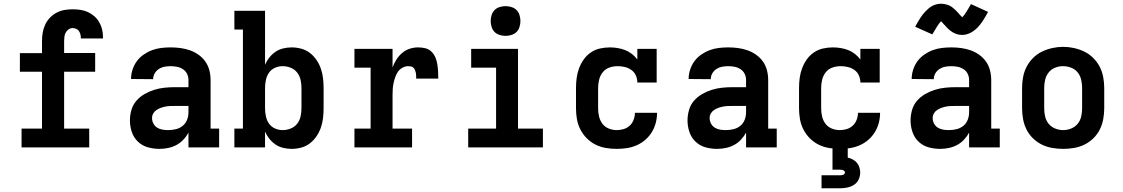

<svg xmlns="http://www.w3.org/2000/svg" viewBox="-20 -793 6040 1033"><path d="M96 0V-101H206V-407H87V-507H206V-571Q206 -594 209.5 -616Q213 -638 222.5 -659Q232 -680 247.5 -696.5Q263 -713 283 -724Q303 -735 325.5 -739Q348 -743 371 -743Q391 -743 412 -740Q433 -737 452 -728.5Q471 -720 487 -706Q503 -692 513.5 -674Q524 -656 529 -636Q534 -616 534 -595Q534 -593 534 -591Q534 -589 534 -586H415Q415 -587 415 -588Q415 -589 415 -589Q415 -599 412.5 -608.5Q410 -618 404.5 -626Q399 -634 389.5 -638Q380 -642 371 -642Q359 -642 349 -635Q339 -628 333.5 -617.5Q328 -607 326.5 -595Q325 -583 325 -571V-508H492V-407H325V-101H460V0Z M838 8Q806 8 775.5 -0.5Q745 -9 722 -31Q699 -53 689 -83.5Q679 -114 679 -145Q679 -173 687 -201Q695 -229 713.5 -250.5Q732 -272 757 -286.5Q782 -301 809 -309.5Q836 -318 864.5 -321Q893 -324 921 -324H994V-362Q994 -380 986.5 -395.5Q979 -411 964.5 -420.5Q950 -430 933 -433.5Q916 -437 898 -437Q882 -437 865.5 -434Q849 -431 835 -422Q821 -413 812.5 -398.5Q804 -384 804 -367Q804 -367 804 -367Q804 -367 804 -367L685 -368Q685 -368 685 -368Q685 -368 685 -368Q685 -393 693 -418Q701 -443 716 -463.5Q731 -484 752.5 -499Q774 -514 798 -523Q822 -532 847.5 -535Q873 -538 898 -538Q925 -538 951 -534.5Q977 -531 1001.5 -522.5Q1026 -514 1048 -498.5Q1070 -483 1085 -461.5Q1100 -440 1106.5 -414.5Q1113 -389 1113 -362V-101H1159V0H994V-80Q983 -59 966.5 -41.5Q950 -24 929.5 -13Q909 -2 885.5 3Q862 8 838 8ZM885 -93Q906 -93 926.5 -98Q947 -103 963 -116Q979 -129 986.5 -148.5Q994 -168 994 -189V-223H921Q908 -223 895 -222.5Q882 -222 869.5 -219.5Q857 -217 844.5 -212.5Q832 -208 821.5 -201Q811 -194 804.5 -182.5Q798 -171 798 -158Q798 -142 805.5 -128Q813 -114 826 -106Q839 -98 854.5 -95.5Q870 -93 885 -93Z M1549 8Q1526 8 1503.5 2.5Q1481 -3 1462.5 -15.5Q1444 -28 1429.5 -46Q1415 -64 1406 -85V0H1241V-101H1287V-634H1241V-735H1406V-445Q1415 -466 1429.5 -484Q1444 -502 1462.5 -514.5Q1481 -527 1503.5 -532.5Q1526 -538 1549 -538Q1575 -538 1601 -531Q1627 -524 1647.5 -508Q1668 -492 1683 -470Q1698 -448 1706.5 -423Q1715 -398 1718 -372Q1721 -346 1721 -320V-210Q1721 -184 1718 -158Q1715 -132 1706.5 -107Q1698 -82 1683 -60Q1668 -38 1647.5 -22Q1627 -6 1601 1Q1575 8 1549 8ZM1501 -93Q1523 -93 1544 -101.5Q1565 -110 1578.5 -127Q1592 -144 1597 -166Q1602 -188 1602 -210V-320Q1602 -342 1597 -364Q1592 -386 1578.5 -403Q1565 -420 1544 -428.5Q1523 -437 1501 -437Q1479 -437 1459 -428Q1439 -419 1427 -401.5Q1415 -384 1410.5 -362.5Q1406 -341 1406 -320V-210Q1406 -189 1410.5 -167.5Q1415 -146 1427 -128.5Q1439 -111 1459 -102Q1479 -93 1501 -93Z M1887 0V-101H1974V-429H1887V-530H2092V-430Q2100 -452 2112.5 -472Q2125 -492 2143 -507.5Q2161 -523 2183.5 -530.5Q2206 -538 2229 -538Q2249 -538 2268 -533.5Q2287 -529 2301 -515.5Q2315 -502 2322.5 -484Q2330 -466 2333 -447Q2336 -428 2337 -408.5Q2338 -389 2338 -370H2219Q2219 -378 2219 -385.5Q2219 -393 2217.5 -400.5Q2216 -408 2213 -415.5Q2210 -423 2204.5 -428.5Q2199 -434 2191.5 -435.5Q2184 -437 2176 -437Q2160 -437 2145 -428.5Q2130 -420 2121 -407Q2112 -394 2106.5 -378Q2101 -362 2097.5 -346Q2094 -330 2093 -313.5Q2092 -297 2092 -281V-101H2197V0Z M2499 0V-101H2649V-429H2515V-530H2767V-101H2901V0ZM2700 -600Q2684 -600 2668 -605Q2652 -610 2641 -621Q2630 -632 2625 -648Q2620 -664 2620 -680Q2620 -696 2625 -712Q2630 -728 2641 -739Q2652 -750 2668 -755Q2684 -760 2700 -760Q2716 -760 2732 -755Q2748 -750 2759 -739Q2770 -728 2775 -712Q2780 -696 2780 -680Q2780 -664 2775 -648Q2770 -632 2759 -621Q2748 -610 2732 -605Q2716 -600 2700 -600Z M3298 8Q3268 8 3239 3Q3210 -2 3184 -15Q3158 -28 3137 -49Q3116 -70 3102.5 -96.5Q3089 -123 3084 -152Q3079 -181 3079 -210V-320Q3079 -347 3082.5 -373.5Q3086 -400 3095.5 -425.5Q3105 -451 3120.5 -473Q3136 -495 3158.5 -510.5Q3181 -526 3207.5 -532Q3234 -538 3261 -538Q3282 -538 3303 -534.5Q3324 -531 3343.5 -523.5Q3363 -516 3379.5 -503Q3396 -490 3409 -473V-530H3513V-349H3409Q3409 -369 3401 -387Q3393 -405 3377 -416.5Q3361 -428 3341.5 -432.5Q3322 -437 3303 -437Q3280 -437 3258.5 -429.5Q3237 -422 3223 -404.5Q3209 -387 3203.5 -364.5Q3198 -342 3198 -320V-210Q3198 -188 3203 -166.5Q3208 -145 3221 -127.5Q3234 -110 3255 -101.5Q3276 -93 3298 -93Q3317 -93 3335.5 -98.5Q3354 -104 3368 -117Q3382 -130 3389 -148.5Q3396 -167 3396 -186Q3396 -186 3396 -186Q3396 -186 3396 -186H3515Q3515 -186 3515 -186Q3515 -186 3515 -186Q3515 -158 3508 -131.5Q3501 -105 3486.5 -81.5Q3472 -58 3451 -40Q3430 -22 3404.5 -11Q3379 0 3352 4Q3325 8 3298 8Z M3838 8Q3806 8 3775.5 -0.5Q3745 -9 3722 -31Q3699 -53 3689 -83.5Q3679 -114 3679 -145Q3679 -173 3687 -201Q3695 -229 3713.5 -250.5Q3732 -272 3757 -286.5Q3782 -301 3809 -309.5Q3836 -318 3864.5 -321Q3893 -324 3921 -324H3994V-362Q3994 -380 3986.5 -395.5Q3979 -411 3964.5 -420.5Q3950 -430 3933 -433.5Q3916 -437 3898 -437Q3882 -437 3865.5 -434Q3849 -431 3835 -422Q3821 -413 3812.5 -398.5Q3804 -384 3804 -367Q3804 -367 3804 -367Q3804 -367 3804 -367L3685 -368Q3685 -368 3685 -368Q3685 -368 3685 -368Q3685 -393 3693 -418Q3701 -443 3716 -463.5Q3731 -484 3752.5 -499Q3774 -514 3798 -523Q3822 -532 3847.5 -535Q3873 -538 3898 -538Q3925 -538 3951 -534.5Q3977 -531 4001.5 -522.5Q4026 -514 4048 -498.5Q4070 -483 4085 -461.5Q4100 -440 4106.5 -414.5Q4113 -389 4113 -362V-101H4159V0H3994V-80Q3983 -59 3966.5 -41.5Q3950 -24 3929.5 -13Q3909 -2 3885.5 3Q3862 8 3838 8ZM3885 -93Q3906 -93 3926.5 -98Q3947 -103 3963 -116Q3979 -129 3986.5 -148.5Q3994 -168 3994 -189V-223H3921Q3908 -223 3895 -222.5Q3882 -222 3869.5 -219.5Q3857 -217 3844.5 -212.5Q3832 -208 3821.5 -201Q3811 -194 3804.5 -182.5Q3798 -171 3798 -158Q3798 -142 3805.5 -128Q3813 -114 3826 -106Q3839 -98 3854.5 -95.5Q3870 -93 3885 -93Z M4498 8Q4468 8 4439 3Q4410 -2 4384 -15Q4358 -28 4337 -49Q4316 -70 4302.5 -96.5Q4289 -123 4284 -152Q4279 -181 4279 -210V-320Q4279 -347 4282.5 -373.5Q4286 -400 4295.5 -425.5Q4305 -451 4320.5 -473Q4336 -495 4358.5 -510.5Q4381 -526 4407.5 -532Q4434 -538 4461 -538Q4482 -538 4503 -534.5Q4524 -531 4543.5 -523.5Q4563 -516 4579.5 -503Q4596 -490 4609 -473V-530H4713V-349H4609Q4609 -369 4601 -387Q4593 -405 4577 -416.5Q4561 -428 4541.5 -432.5Q4522 -437 4503 -437Q4480 -437 4458.5 -429.5Q4437 -422 4423 -404.5Q4409 -387 4403.5 -364.5Q4398 -342 4398 -320V-210Q4398 -188 4403 -166.5Q4408 -145 4421 -127.5Q4434 -110 4455 -101.5Q4476 -93 4498 -93Q4517 -93 4535.5 -98.5Q4554 -104 4568 -117Q4582 -130 4589 -148.5Q4596 -167 4596 -186Q4596 -186 4596 -186Q4596 -186 4596 -186H4715Q4715 -186 4715 -186Q4715 -186 4715 -186Q4715 -158 4708 -131.5Q4701 -105 4686.5 -81.5Q4672 -58 4651 -40Q4630 -22 4604.5 -11Q4579 0 4552 4Q4525 8 4498 8ZM4400 220V150H4500Q4504 150 4508 149.5Q4512 149 4516 147.5Q4520 146 4523 142.5Q4526 139 4526 135Q4526 131 4523 127.5Q4520 124 4516 122.5Q4512 121 4508 120.5Q4504 120 4500 120H4459V0H4541V55Q4555 58 4568 65Q4581 72 4590 82.5Q4599 93 4603.5 107Q4608 121 4608 135Q4608 155 4599.5 173Q4591 191 4574.5 201.5Q4558 212 4538.5 216Q4519 220 4500 220Z M5038 8Q5006 8 4975.5 -0.5Q4945 -9 4922 -31Q4899 -53 4889 -83.5Q4879 -114 4879 -145Q4879 -173 4887 -201Q4895 -229 4913.5 -250.5Q4932 -272 4957 -286.5Q4982 -301 5009 -309.5Q5036 -318 5064.5 -321Q5093 -324 5121 -324H5194V-362Q5194 -380 5186.5 -395.5Q5179 -411 5164.5 -420.5Q5150 -430 5133 -433.5Q5116 -437 5098 -437Q5082 -437 5065.5 -434Q5049 -431 5035 -422Q5021 -413 5012.5 -398.5Q5004 -384 5004 -367Q5004 -367 5004 -367Q5004 -367 5004 -367L4885 -368Q4885 -368 4885 -368Q4885 -368 4885 -368Q4885 -393 4893 -418Q4901 -443 4916 -463.5Q4931 -484 4952.5 -499Q4974 -514 4998 -523Q5022 -532 5047.5 -535Q5073 -538 5098 -538Q5125 -538 5151 -534.5Q5177 -531 5201.5 -522.5Q5226 -514 5248 -498.5Q5270 -483 5285 -461.5Q5300 -440 5306.5 -414.5Q5313 -389 5313 -362V-101H5359V0H5194V-80Q5183 -59 5166.5 -41.5Q5150 -24 5129.5 -13Q5109 -2 5085.5 3Q5062 8 5038 8ZM5085 -93Q5106 -93 5126.5 -98Q5147 -103 5163 -116Q5179 -129 5186.5 -148.5Q5194 -168 5194 -189V-223H5121Q5108 -223 5095 -222.5Q5082 -222 5069.5 -219.5Q5057 -217 5044.5 -212.5Q5032 -208 5021.5 -201Q5011 -194 5004.5 -182.5Q4998 -171 4998 -158Q4998 -142 5005.5 -128Q5013 -114 5026 -106Q5039 -98 5054.5 -95.5Q5070 -93 5085 -93ZM5157 -605Q5148 -605 5139.5 -606.5Q5131 -608 5122 -611.5Q5113 -615 5106 -619Q5099 -623 5091.5 -629Q5084 -635 5077.5 -641.5Q5071 -648 5066 -654Q5061 -660 5054 -667Q5047 -674 5043 -679Q5037 -672 5032.5 -666.5Q5028 -661 5022.5 -652Q5017 -643 5010.5 -632Q5004 -621 4996 -608L4904 -649Q4911 -663 4918 -674.5Q4925 -686 4931.5 -696.5Q4938 -707 4945 -715.5Q4952 -724 4959 -731.5Q4966 -739 4976 -747.5Q4986 -756 4996.5 -761.5Q5007 -767 5019 -770Q5031 -773 5043 -773Q5052 -773 5060.5 -771.5Q5069 -770 5078 -767Q5087 -764 5094 -760Q5101 -756 5108.5 -749.5Q5116 -743 5122.5 -737Q5129 -731 5134 -725Q5139 -719 5145.5 -712Q5152 -705 5157 -700Q5163 -706 5167.5 -712Q5172 -718 5177.5 -726.5Q5183 -735 5189.5 -746Q5196 -757 5204 -771L5296 -729Q5289 -716 5282 -704Q5275 -692 5268.5 -682Q5262 -672 5255 -663Q5248 -654 5241 -646.5Q5234 -639 5224 -631Q5214 -623 5203.5 -617.5Q5193 -612 5181 -608.5Q5169 -605 5157 -605Z M5700 8Q5671 8 5641.5 3Q5612 -2 5585.5 -15Q5559 -28 5537.5 -49Q5516 -70 5503 -96Q5490 -122 5484.5 -151.5Q5479 -181 5479 -210V-320Q5479 -349 5484.5 -378.5Q5490 -408 5503.5 -434Q5517 -460 5538 -481Q5559 -502 5585.5 -515Q5612 -528 5641.5 -534.5Q5671 -541 5700 -541Q5729 -541 5758.5 -534.5Q5788 -528 5814.5 -515Q5841 -502 5862 -481Q5883 -460 5896.5 -434Q5910 -408 5915.5 -378.5Q5921 -349 5921 -320V-210Q5921 -181 5915.5 -151.5Q5910 -122 5897 -96Q5884 -70 5862.5 -49Q5841 -28 5814.5 -15Q5788 -2 5758.5 3Q5729 8 5700 8ZM5700 -93Q5722 -93 5743 -101.5Q5764 -110 5778 -127Q5792 -144 5797 -166Q5802 -188 5802 -210V-320Q5802 -342 5797 -364Q5792 -386 5778 -403.5Q5764 -421 5742.5 -429Q5721 -437 5699 -437Q5677 -437 5656 -428.5Q5635 -420 5621.5 -402.5Q5608 -385 5603 -363.5Q5598 -342 5598 -320V-210Q5598 -188 5603 -166Q5608 -144 5622 -127Q5636 -110 5657 -101.5Q5678 -93 5700 -93Z"/></svg>

Font: Iosevka Curly Slab Extended
Style: Bold
Weight: 700
Width: 7
Monospace: yes
Designer: Belleve Invis
Foundry: Belleve Invis
Version: Version 11.1.0; ttfautohint (v1.8.3)